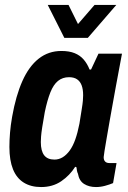

<svg xmlns="http://www.w3.org/2000/svg" viewBox="-20 -744 519 776"><path d="M146 12Q105 12 76 -6Q47 -24 32.5 -60Q18 -96 18 -150Q18 -177 20.5 -207.5Q23 -238 29 -272Q44 -357 70.5 -416.5Q97 -476 136.5 -507Q176 -538 228 -538Q260 -538 282 -529Q304 -520 318.5 -503Q333 -486 342 -463H348L378 -527H473L448 -393Q443 -365 436.5 -329.5Q430 -294 423.5 -257Q417 -220 411.5 -188Q406 -156 402.5 -134.5Q399 -113 399 -109Q399 -97 405 -91Q411 -85 422 -85H451L437 -4Q423 2 404.5 7Q386 12 368 12Q340 12 320 -0.5Q300 -13 295 -42Q292 -48 291 -54.5Q290 -61 289 -68L284 -70Q262 -35 227.5 -11.5Q193 12 146 12ZM200 -99Q218 -99 233.5 -108.5Q249 -118 262 -136Q275 -154 284.5 -181Q294 -208 301 -244Q307 -282 310.5 -303.5Q314 -325 315 -337.5Q316 -350 316 -359Q316 -383 310 -399Q304 -415 291.5 -423.5Q279 -432 259 -432Q233 -432 214.5 -417Q196 -402 183.5 -370.5Q171 -339 161 -291Q154 -252 150.5 -229Q147 -206 146 -192.5Q145 -179 145 -170Q145 -134 158.5 -116.5Q172 -99 200 -99ZM450 -724 335 -591H240L173 -724H257L312 -613H266L362 -724Z"/></svg>

Font: Archivo Condensed
Style: Bold Italic
Weight: 700
Width: 3
Italic angle: -10°
Designer: Hector Gatti
Foundry: Omnibus-Type
Version: Version 2.001